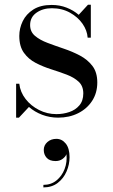

<svg xmlns="http://www.w3.org/2000/svg" viewBox="-20 -490 481 816"><path d="M166 147.3Q166 127.3 181.4 113.7Q196.8 100.1 219.6 100.1Q243.2 100.1 259.4 120.1Q275.6 140.1 275.6 178.1Q275.6 209.3 262.8 238.9Q250 268.5 225.2 287.5Q200.4 306.5 164.4 306.5V295.7Q196.8 295.7 220 276.9Q243.2 258.1 254.6 228.3Q266 198.5 262.4 165.3Q258.4 176.1 246 185.3Q233.6 194.5 216.4 194.5Q190.8 194.5 178.4 180.7Q166 166.9 166 147.3ZM60.5 10H48.5V-134H62Q66 -98.5 88.8 -69.2Q111.5 -40 146 -22.5Q180.5 -5 220 -5Q248.5 -5 274.5 -13.8Q300.5 -22.5 317.2 -42Q334 -61.5 334 -93Q334 -124.5 314.2 -142.8Q294.5 -161 263.5 -172.8Q232.5 -184.5 197.8 -195.5Q163 -206.5 132 -222.5Q101 -238.5 81.5 -265.8Q62 -293 62 -337.5Q62 -369.5 76.5 -399.8Q91 -430 121.5 -449.5Q152 -469 199.5 -469Q234 -469 263.2 -457.5Q292.5 -446 314.5 -427L354 -470H366V-330H352.5Q350.5 -360.5 330.8 -389Q311 -417.5 277.2 -436.2Q243.5 -455 200.5 -455Q162 -455 135 -436Q108 -417 108 -383.5Q108 -355 128.8 -337.5Q149.5 -320 182 -307.8Q214.5 -295.5 251 -283.2Q287.5 -271 320 -253.8Q352.5 -236.5 373 -209.5Q393.5 -182.5 393.5 -139.5Q393.5 -95 371.5 -61.2Q349.5 -27.5 312 -8.8Q274.5 10 227 10Q191.5 10 159.2 -2.2Q127 -14.5 103 -35.5Z"/></svg>

Font: Bodoni* 16
Style: Regular
Weight: 400
Version: Version 2.2